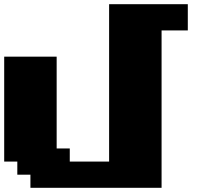

<svg xmlns="http://www.w3.org/2000/svg" viewBox="-20 -895 1040 915"><path d="M125 0H750V-750H875V-875H500V-125H312.5V-187.5H250V-625H0V-125H62.5V-62.5H125Z"/></svg>

Font: Faithful 32x
Style: Bold
Weight: 400
Foundry: Faithful Resource Pack
Version: Version 1.0; January 27, 2023